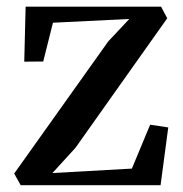

<svg xmlns="http://www.w3.org/2000/svg" viewBox="-20 -542 536 562"><path d="M358.5 -486.5 135 -475.5 106.5 -362 51 -361.5 55 -522.5H451.5L469.5 -488.5L201 -109.5L133.5 -35.5L366 -48.5L419.5 -177L472.5 -169L450 0H40.5L21.5 -34L297 -421Z"/></svg>

Font: Merriweather 96pt Medium
Style: Regular
Weight: 500
Version: Version 2.100